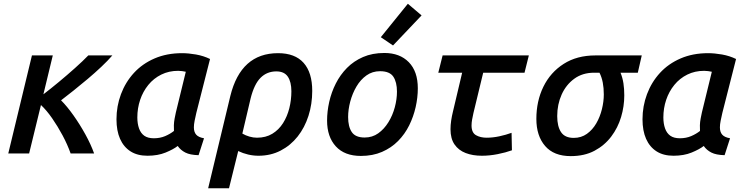

<svg xmlns="http://www.w3.org/2000/svg" viewBox="-20 -817 3960 1022"><path d="M24 0 150 -522H261L211 -315Q249 -344 293 -380.5Q337 -417 379 -454.5Q421 -492 450 -522H578Q554 -494 519.5 -461.5Q485 -429 446.5 -396.5Q408 -364 371.5 -335Q335 -306 305 -283Q337 -251 371 -203Q405 -155 434.5 -101.5Q464 -48 481 0H356Q339 -48 313 -96.5Q287 -145 257.5 -187.5Q228 -230 198 -258L135 0Z M765 12Q711 12 674.5 -11.5Q638 -35 619 -78Q600 -121 600 -182Q600 -252 624 -316Q648 -380 693 -429Q738 -478 803 -506Q868 -534 949 -534Q983 -534 1023 -527Q1063 -520 1098 -503L1025 -216Q1020 -194 1016 -174.5Q1012 -155 1012 -139Q1012 -114 1024.5 -100Q1037 -86 1066 -81L1037 9Q992 8 966.5 -5Q941 -18 926 -40Q903 -22 861.5 -5Q820 12 765 12ZM799 -81Q832 -81 859 -92.5Q886 -104 906 -120Q905 -133 905.5 -150.5Q906 -168 909.5 -186Q913 -204 916 -218L969 -435Q961 -437 949.5 -438.5Q938 -440 928 -440Q879 -440 838.5 -420Q798 -400 769.5 -365Q741 -330 726 -285.5Q711 -241 711 -192Q711 -159 720 -133.5Q729 -108 748 -94.5Q767 -81 799 -81Z M1088 185 1206 -306Q1234 -420 1297.5 -477Q1361 -534 1460 -534Q1550 -534 1596 -482.5Q1642 -431 1642 -333Q1642 -263 1622 -200.5Q1602 -138 1564.5 -90.5Q1527 -43 1474 -15.5Q1421 12 1356 12Q1328 12 1300.5 5.5Q1273 -1 1248 -13L1199 185ZM1348 -84Q1395 -84 1429.5 -105Q1464 -126 1486.5 -161.5Q1509 -197 1520 -241Q1531 -285 1531 -331Q1531 -381 1512 -409Q1493 -437 1451 -437Q1401 -437 1367 -403Q1333 -369 1314 -293L1270 -106Q1287 -96 1307.5 -90Q1328 -84 1348 -84Z M1901 13Q1814 13 1767.5 -38Q1721 -89 1721 -175Q1721 -224 1732.5 -275Q1744 -326 1767.5 -372.5Q1791 -419 1827 -455.5Q1863 -492 1912.5 -513.5Q1962 -535 2026 -535Q2108 -535 2156 -486Q2204 -437 2204 -347Q2204 -298 2192.5 -247Q2181 -196 2158 -149.5Q2135 -103 2099 -66.5Q2063 -30 2013.5 -8.5Q1964 13 1901 13ZM1921 -85Q1962 -85 1993.5 -107.5Q2025 -130 2047.5 -166.5Q2070 -203 2081.5 -246Q2093 -289 2093 -329Q2093 -380 2073.5 -409Q2054 -438 2003 -438Q1962 -438 1930.5 -415.5Q1899 -393 1877.5 -356.5Q1856 -320 1844.5 -277Q1833 -234 1833 -194Q1833 -143 1852.5 -114Q1872 -85 1921 -85ZM2072 -575 2007 -619 2151 -797 2224 -735Z M2545 12Q2496 12 2458.5 -2.5Q2421 -17 2399.5 -48Q2378 -79 2378 -129Q2378 -151 2381.5 -175Q2385 -199 2391 -223L2440 -430H2313L2336 -522H2795L2772 -430H2552L2500 -215Q2496 -197 2493 -180.5Q2490 -164 2490 -149Q2490 -111 2513.5 -97.5Q2537 -84 2570 -84Q2603 -84 2638 -91.5Q2673 -99 2703 -110L2705 -17Q2672 -5 2629 3.5Q2586 12 2545 12Z M3018 14Q2928 14 2881.5 -40Q2835 -94 2835 -184Q2835 -279 2872.5 -355.5Q2910 -432 2980.5 -477Q3051 -522 3149 -522H3396L3375 -430H3283Q3294 -403 3298.5 -373.5Q3303 -344 3303 -309Q3303 -251 3286 -194Q3269 -137 3233.5 -90Q3198 -43 3144.5 -14.5Q3091 14 3018 14ZM3034 -83Q3074 -83 3104 -104.5Q3134 -126 3154 -160.5Q3174 -195 3184 -236Q3194 -277 3194 -314Q3194 -349 3188.5 -377.5Q3183 -406 3171 -430H3142Q3081 -430 3037 -398Q2993 -366 2969.5 -313.5Q2946 -261 2946 -199Q2946 -144 2966.5 -113.5Q2987 -83 3034 -83Z M3565 12Q3511 12 3474.5 -11.5Q3438 -35 3419 -78Q3400 -121 3400 -182Q3400 -252 3424 -316Q3448 -380 3493 -429Q3538 -478 3603 -506Q3668 -534 3749 -534Q3783 -534 3823 -527Q3863 -520 3898 -503L3825 -216Q3820 -194 3816 -174.5Q3812 -155 3812 -139Q3812 -114 3824.5 -100Q3837 -86 3866 -81L3837 9Q3792 8 3766.5 -5Q3741 -18 3726 -40Q3703 -22 3661.5 -5Q3620 12 3565 12ZM3599 -81Q3632 -81 3659 -92.5Q3686 -104 3706 -120Q3705 -133 3705.5 -150.5Q3706 -168 3709.5 -186Q3713 -204 3716 -218L3769 -435Q3761 -437 3749.5 -438.5Q3738 -440 3728 -440Q3679 -440 3638.5 -420Q3598 -400 3569.5 -365Q3541 -330 3526 -285.5Q3511 -241 3511 -192Q3511 -159 3520 -133.5Q3529 -108 3548 -94.5Q3567 -81 3599 -81Z"/></svg>

Font: Ubuntu Sans Mono Medium
Style: Italic
Weight: 500
Italic angle: -13.5°
Monospace: yes
Designer: Dalton Maag Ltd
Foundry: Dalton Maag Ltd
Version: Version 1.006